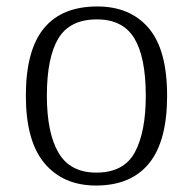

<svg xmlns="http://www.w3.org/2000/svg" viewBox="-20 -564 596 594"><path d="M277 10Q176 10 118 -58.5Q60 -127 60 -268Q60 -408 115.5 -476Q171 -544 281 -544Q383 -544 440 -477Q497 -410 497 -268Q497 -127 441 -58.5Q385 10 277 10ZM278 -30Q363 -30 397 -92.5Q431 -155 431 -268Q431 -387 395.5 -445.5Q360 -504 280 -504Q196 -504 160.5 -445Q125 -386 125 -268Q125 -153 161 -91.5Q197 -30 278 -30Z"/></svg>

Font: Noto Serif Gurmukhi Light
Style: Regular
Weight: 300
Designer: Vaibhav Singh and the Monotype Design Team
Foundry: Monotype Imaging Inc.
Version: Version 2.004; ttfautohint (v1.8.4.7-5d5b)